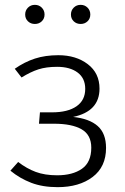

<svg xmlns="http://www.w3.org/2000/svg" viewBox="-20 -762 516 793"><path d="M391 -396Q391 -302 282 -279Q349 -272 383.5 -241.5Q418 -211 418 -151Q418 -73 362.5 -31Q307 11 218 11Q156 11 109 -7Q62 -25 23 -57L55 -93Q90 -66 127.5 -52Q165 -38 216 -38Q280 -38 318.5 -65Q357 -92 357 -152Q357 -205 317 -228Q277 -251 203 -251H141L145 -298H195Q260 -298 296 -323Q332 -348 332 -395Q332 -439 300.5 -462.5Q269 -486 216 -486Q171 -486 138.5 -475.5Q106 -465 69 -442L41 -478Q81 -506 124 -520Q167 -534 221 -534Q294 -534 342.5 -497Q391 -460 391 -396ZM164 -702Q164 -685 152.5 -674Q141 -663 124 -663Q107 -663 95.5 -674Q84 -685 84 -702Q84 -719 95.5 -730.5Q107 -742 124 -742Q141 -742 152.5 -730.5Q164 -719 164 -702ZM353 -702Q353 -685 341.5 -674Q330 -663 313 -663Q296 -663 284.5 -674Q273 -685 273 -702Q273 -719 284.5 -730.5Q296 -742 313 -742Q330 -742 341.5 -730.5Q353 -719 353 -702Z"/></svg>

Font: Fira Sans Light
Style: Regular
Weight: 300
Designer: bBox Type GmbH & Carrois Corporate GbR & Edenspiekermann AG
Foundry: bBox Type GmbH & Carrois Corporate GbR & Edenspiekermann AG
Version: Version 4.301